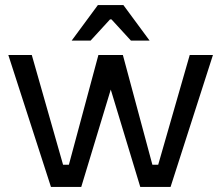

<svg xmlns="http://www.w3.org/2000/svg" viewBox="-20 -741 878 761"><path d="M264 -580 368 -721H469L573 -580H499L422 -664H416L339 -580ZM656 0H536L419 -386L302 0H182L13 -523H106L230 -88H253L370 -523H467L584 -88H607L732 -523H824Z"/></svg>

Font: Tomorrow
Style: Regular
Weight: 400
Designer: Tony de Marco, Monica Rizzolli
Foundry: Just in Type
Version: Version 2.002